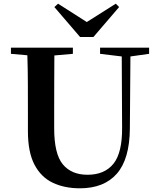

<svg xmlns="http://www.w3.org/2000/svg" viewBox="-20 -999 858 1038"><path d="M293.9 -979 449.2 -879.9 606 -979 624 -960.9 484.9 -798.8H413.1L273.9 -960.9ZM521 -708V-741.2H786.1V-708L685.1 -693.8L682.1 -304.2Q680.7 -138.2 611.3 -59.6Q542 19 412.1 19Q328.6 19 265.4 -11Q202.1 -41 166.5 -108.6Q130.9 -176.3 130.9 -290V-400.9Q130.9 -475.1 130.6 -550Q130.4 -625 127.9 -700.2L39.1 -708V-741.2H374V-708L273.9 -699.2Q273.4 -624.5 273.2 -550.3Q272.9 -476.1 272.9 -400.9V-305.2Q272.9 -167 319.6 -110.6Q366.2 -54.2 453.1 -54.2Q545.4 -54.2 593.5 -114Q641.6 -173.8 640.1 -312L638.2 -693.8Z"/></svg>

Font: Source Han Serif TW
Style: Bold
Weight: 700
Designer: Ryoko NISHIZUKA Ë•øÂ°öÊ∂ºÂ≠ê (kana & ideographs); Frank Grie√ühammer (Latin, Greek & Cyrillic); Wenlong ZHANG Âº†ÊñáÈæô 
Foundry: Adobe
Version: Version 2.003;hotconv 1.1.1;makeotfexe 2.6.0